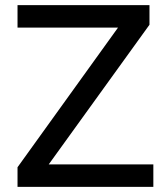

<svg xmlns="http://www.w3.org/2000/svg" viewBox="-20 -725 636 745"><path d="M48 0V-76L438 -618H48V-705H560V-629L169 -87H575V0Z"/></svg>

Font: Nunito Sans SemiBold
Style: Regular
Weight: 600
Designer: Vernon Adams
Foundry: Vernon Adams
Version: Version 3.101; ttfautohint (v1.8.4.7-5d5b);gftools[0.9.27]